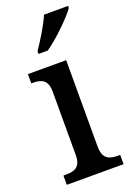

<svg xmlns="http://www.w3.org/2000/svg" viewBox="-147 -821 604 877"><g transform="rotate(-20 154.5 -383.0)"><path d="M102 -619V-606H147C201 -643 280 -721 304 -756V-766H187C168 -721 130 -660 102 -619ZM19 0H295V-45H284C243 -45 211 -55 211 -117V-536H25V-491H32C72 -491 104 -481 104 -423V-113C104 -55 72 -45 31 -45H19Z"/></g></svg>

Font: Noto Serif Bengali SemiCondensed
Style: Regular
Weight: 400
Width: 4
Designer: Juan Bruce, Universal Thirst, Indian Type Foundry and the Monotype Design Team.
Foundry: Monotype Imaging Inc.
Version: Version 2.003